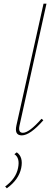

<svg xmlns="http://www.w3.org/2000/svg" viewBox="-20 -731 293 1041"><path d="M98 3Q57 3 69 -51L216 -711H232L86 -51Q77 -11 104 -11Q138 -11 205 -87L215 -79Q143 3 98 3ZM17 290 8 280Q67 237 78 179Q89 125 58 105L71 95Q107 120 95 180Q82 243 17 290Z"/></svg>

Font: EauTest Thin
Style: Italic
Weight: 250
Italic angle: -12°
Designer: Christian Thalmann (Catharsis Fonts)
Version: Version 0.001;PS 000.001;hotconv 1.0.88;makeotf.lib2.5.64775